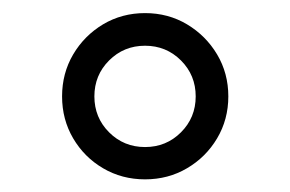

<svg xmlns="http://www.w3.org/2000/svg" viewBox="-20 -382 447 296"><path d="M75.7 -233.4Q75.7 -269 92.8 -298.1Q109.9 -327.1 138.9 -344.5Q168 -361.8 203.6 -361.8Q239.3 -361.8 268.3 -344.5Q297.4 -327.1 314.7 -298.1Q332 -269 332 -233.4Q332 -197.8 314.7 -168.7Q297.4 -139.6 268.3 -122.6Q239.3 -105.5 203.6 -105.5Q168 -105.5 138.9 -122.6Q109.9 -139.6 92.8 -168.7Q75.7 -197.8 75.7 -233.4ZM125.5 -233.4Q125.5 -200.7 148.2 -178Q170.9 -155.3 203.6 -155.3Q236.3 -155.3 259 -178Q281.7 -200.7 281.7 -233.4Q281.7 -266.1 259 -288.8Q236.3 -311.5 203.6 -311.5Q170.9 -311.5 148.2 -288.8Q125.5 -266.1 125.5 -233.4Z"/></svg>

Font: Vazirmatn RD UI ExtraLight
Style: Regular
Weight: 200
Designer: Saber Rastikerdar
Foundry: Saber Rastikerdar
Version: Version 33.003